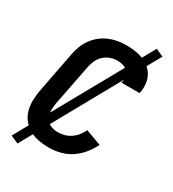

<svg xmlns="http://www.w3.org/2000/svg" viewBox="-197 -857 944 1045"><g transform="rotate(30 275.0 -335.0)"><path d="M237 12Q204 12 173 6.5Q142 1 115.5 -13.5Q89 -28 69.5 -51.5Q50 -75 41.5 -104.5Q33 -134 33.5 -166.5Q34 -199 40 -231L90 -491Q95 -517 105 -543Q115 -569 131.5 -592Q148 -615 170.5 -633Q193 -651 219 -662Q245 -673 271.5 -677.5Q298 -682 324 -682Q351 -682 378 -678.5Q405 -675 429 -665.5Q453 -656 473 -640Q493 -624 505 -602Q517 -580 520 -553Q523 -526 518 -499L516 -492H403L404 -496Q408 -514 404.5 -532Q401 -550 389.5 -562.5Q378 -575 360.5 -580Q343 -585 325 -585Q303 -585 281 -577.5Q259 -570 241.5 -553.5Q224 -537 214.5 -515.5Q205 -494 201 -473L150 -213Q146 -189 147 -165Q148 -141 159.5 -122Q171 -103 192 -94Q213 -85 237 -85Q257 -85 277.5 -90.5Q298 -96 316.5 -108.5Q335 -121 348.5 -138.5Q362 -156 371 -175L469 -139Q453 -106 429 -76.5Q405 -47 374 -26.5Q343 -6 307 3Q271 12 237 12ZM78 78 29 56 477 -748 525 -726Z"/></g></svg>

Font: Lode Term
Style: Bold Italic
Weight: 700
Italic angle: -11°
Monospace: yes
Designer: Belleve Invis
Foundry: Belleve Invis
Version: Version 29.2.0